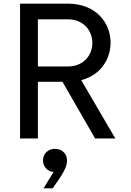

<svg xmlns="http://www.w3.org/2000/svg" viewBox="-20 -760 718 1054"><path d="M188 0V-311H323L502 0H613L426 -320C534 -348 587 -437 587 -526C587 -633 509 -740 352 -740H90V0ZM351 -654C442 -654 487 -589 487 -524C487 -460 442 -395 351 -395H188V-654ZM269 274 276 264C321 200 348 160 348 122C348 81 318 57 281 57C247 57 216 81 216 120C216 155 241 182 274 184L219 274Z"/></svg>

Font: Be Vietnam Pro
Style: Regular
Weight: 400
Designer: Lam Bao, Tony Le, Vietanh Nguyen
Foundry: Yellow Type Foundry
Version: Version 1.002